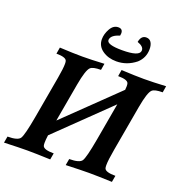

<svg xmlns="http://www.w3.org/2000/svg" viewBox="-171 -1086 1173 1228"><g transform="rotate(20 415.5 -471.5)"><path d="M724.6 0Q621.1 -3.9 567.9 -3.9Q516.6 -3.9 410.2 0L418 -43.9Q487.3 -43.9 503.2 -67.9Q519 -91.8 542 -220.7L587.4 -478L238.8 -140.1Q234.4 -107.4 234.4 -87.9Q234.4 -73.7 236.8 -66.9Q245.1 -43.9 312.5 -43.9L304.7 0Q201.2 -3.9 147.9 -3.9Q96.7 -3.9 -9.8 0L-2 -43.9Q67.4 -43.9 83.3 -67.9Q99.1 -91.8 122.1 -220.7L172.9 -508.8Q184.6 -575.7 184.6 -606.4Q184.6 -620.6 182.1 -627Q174.3 -649.4 110.8 -649.4L118.2 -693.4Q211.4 -688.5 272 -688.5Q331.5 -688.5 421.4 -693.4L414.1 -649.4Q359.9 -649.4 343.3 -633.8Q321.3 -613.3 302.7 -509.3L256.3 -247.1L603 -582.5Q604.5 -597.2 604.5 -607.4Q604.5 -620.6 602.1 -627Q594.2 -649.4 530.8 -649.4L538.1 -693.4Q631.3 -688.5 691.9 -688.5Q751.5 -688.5 841.3 -693.4L834 -649.4Q779.8 -649.4 763.2 -633.8Q741.2 -613.3 722.7 -509.3L668 -199.2Q654.3 -122.6 654.3 -88.4Q654.3 -73.7 656.7 -66.9Q665 -43.9 732.4 -43.9ZM486.8 -733.9Q430.7 -733.9 391.4 -761.7Q352.1 -789.6 352.1 -835.9Q352.1 -871.6 372.3 -907.5Q392.6 -943.4 425.8 -943.4Q456.1 -943.4 456.1 -913.6Q456.1 -907.2 454.1 -897Q398.9 -880.4 394 -849.6L393.6 -845.2Q393.6 -813.5 497.6 -813.5Q610.4 -813.5 616.7 -850.6L617.2 -856.4Q617.2 -882.3 573.2 -897.5Q581.5 -943.4 616.2 -943.4Q638.7 -943.4 649.9 -925.8Q661.1 -908.2 661.1 -879.9Q661.1 -820.8 617.7 -781.2Q558.6 -733.9 486.8 -733.9Z"/></g></svg>

Font: Kelvinch
Style: Bold Italic
Weight: 700
Italic angle: -10°
Designer: Paul James Miller
Foundry: High-Logic / Made with FontCreator
Version: Version 3.30 September 23, 2016